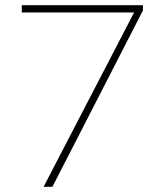

<svg xmlns="http://www.w3.org/2000/svg" viewBox="-20 -720 640 740"><path d="M148 0 502 -682 507 -672H64V-700H531V-680L182 0Z"/></svg>

Font: SUSE Thin
Style: Regular
Weight: 250
Designer: Rene Bieder
Foundry: SUSE
Version: Version 1.000